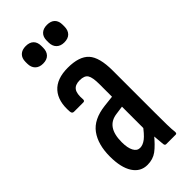

<svg xmlns="http://www.w3.org/2000/svg" viewBox="-221 -718 767 767"><g transform="rotate(-45 162.5 -334.0)"><path d="M225 0Q218 0 217 -9Q215 -27 213 -54Q211 -81 211 -100L206 -107V-358Q206 -396 197 -410.5Q188 -425 161 -425Q135 -425 124.5 -410Q114 -395 117 -361Q117 -352 109 -352H56Q46 -352 45 -364Q40 -426 70 -460Q100 -494 163 -494Q227 -494 254.5 -464Q282 -434 282 -359V-121Q282 -81 282.5 -53Q283 -25 285 -11Q286 0 279 0ZM114 6Q75 6 53 -28Q31 -62 31 -124Q31 -192 61 -233Q91 -274 160 -282L214 -288V-232L171 -226Q138 -222 121.5 -198.5Q105 -175 105 -131Q105 -99 114.5 -81Q124 -63 141 -63Q157 -63 174 -76Q191 -89 217 -125L221 -65Q190 -27 167.5 -10.5Q145 6 114 6ZM105 -575Q84 -575 72 -587Q60 -599 60 -620V-630Q60 -651 72 -662.5Q84 -674 105 -674Q127 -674 138.5 -662.5Q150 -651 150 -630V-620Q150 -599 138.5 -587Q127 -575 105 -575ZM225 -575Q204 -575 192 -587Q180 -599 180 -620V-630Q180 -651 192 -662.5Q204 -674 225 -674Q247 -674 258.5 -662.5Q270 -651 270 -630V-620Q270 -599 258.5 -587Q247 -575 225 -575Z"/></g></svg>

Font: Sofia Sans Extra Condensed Medium
Style: Regular
Weight: 500
Version: Version 4.100